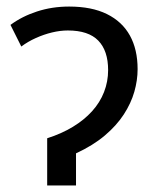

<svg xmlns="http://www.w3.org/2000/svg" viewBox="-20 -566 476 586"><path d="M191 -546Q260 -546 306.5 -523Q353 -500 376.5 -457.5Q400 -415 400 -355Q400 -321 390 -286Q380 -251 358 -217Q336 -183 300 -152.5Q264 -122 212 -98V0H124V-144Q168 -158 202.5 -179Q237 -200 261 -226.5Q285 -253 297.5 -285Q310 -317 310 -352Q310 -411 280 -442Q250 -473 187 -473Q164 -473 139 -467Q114 -461 89.5 -450Q65 -439 45 -424L12 -490Q47 -516 93 -531Q139 -546 191 -546Z"/></svg>

Font: Noto Sans Ambassadori
Style: Regular
Weight: 400
Designer: Monotype Design Team
Foundry: Monotype Imaging Inc.
Version: Version 2.013